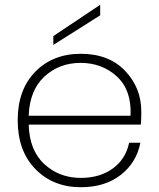

<svg xmlns="http://www.w3.org/2000/svg" viewBox="-20 -775 665 803"><path d="M317 -512Q228 -512 166 -455Q104 -398 100 -291H526Q531 -398 469 -455Q407 -512 317 -512ZM567 -178Q551 -95 485 -43.5Q419 8 318 8Q202 8 128 -68Q54 -144 54 -272Q54 -400 127.5 -475Q201 -550 318 -550Q435 -550 503 -479Q571 -408 571 -308Q571 -272 569 -254H100Q103 -146 165.5 -88.5Q228 -31 318 -31Q398 -31 452 -70.5Q506 -110 520 -178ZM203 -624 399 -755V-711L203 -587Z"/></svg>

Font: Poppins ExtraLight
Style: Regular
Weight: 275
Designer: Ninad Kale (Devanagari), Jonny Pinhorn (Latin)
Foundry: Indian Type Foundry
Version: Version 3.200;PS 1.000;hotconv 16.6.54;makeotf.lib2.5.65590